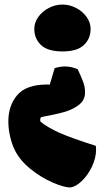

<svg xmlns="http://www.w3.org/2000/svg" viewBox="-20 -624 483 842"><path d="M130.4 -497.1Q130.4 -525.4 148.2 -550Q166 -574.7 194.6 -589.4Q223.1 -604 253.9 -604Q284.7 -604 313.2 -589.4Q341.8 -574.7 359.6 -550Q377.4 -525.4 377.4 -497.1Q377.4 -454.6 347.9 -426.5Q318.4 -398.4 253.9 -398.4Q189.5 -398.4 159.9 -426.5Q130.4 -454.6 130.4 -497.1ZM268.6 -134.8Q241.7 -126.5 197.3 -117.7Q172.9 -113.3 159.7 -109.9Q156.2 -105 156.2 -98.6Q156.2 -93.3 158.7 -89.4Q189.9 -64.5 241.2 -41.5Q292.5 -18.6 400.4 15.6Q401.4 25.4 401.4 31.2Q401.4 68.4 383.5 106.2Q365.7 144 338.9 169.7Q312 195.3 288.1 198.2Q261.7 198.2 211.7 176.8Q161.6 155.3 114.3 117.4Q66.9 79.6 43.9 32.2Q31.7 6.8 24.2 -25.9Q16.6 -58.6 16.6 -91.3Q16.6 -162.1 56.4 -207.8Q96.2 -253.4 187.5 -253.4L198.2 -252.9L219.7 -325.2Q243.2 -332.5 264.6 -332.5Q293.5 -332.5 320.8 -320.3Q336.4 -287.1 344.7 -264.9Q353 -242.7 353 -219.2Q353 -187.5 330.1 -167.5Q307.1 -147.5 268.6 -134.8Z"/></svg>

Font: Kavoon
Style: Regular
Weight: 400
Designer: Viktoriya Grabowska
Foundry: Viktoriya Grabowska
Version: Version 1.004; ttfautohint (v1.4.1)